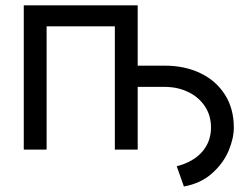

<svg xmlns="http://www.w3.org/2000/svg" viewBox="-20 -550 922 706"><path d="M67.4 -530.3H486.3V-308.6H585.9Q659.2 -308.6 716.8 -281Q774.4 -253.4 807.1 -201.9Q839.8 -150.4 839.8 -81.1Q839.8 -41.5 820.6 4.4Q801.3 50.3 759.8 87.4Q718.3 124.5 656.2 135.7L629.9 61.5Q691.9 44.9 723.9 7.6Q755.9 -29.8 755.9 -81.1Q755.9 -126 732.9 -159.9Q710 -193.8 671.1 -212.2Q632.3 -230.5 585.9 -230.5H486.3V0H402.3V-453.1H151.4V0H67.4Z"/></svg>

Font: Pretendard GOV
Style: Regular
Weight: 400
Designer: Base glyphs from Inter by Rasmus Andersson; Hangeul glyphs from Noto Sans CJK(Source Han Sans) by Jang Soo-young and Kan
Foundry: Kil Hyung-jin
Version: Version 1.309